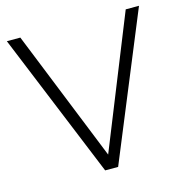

<svg xmlns="http://www.w3.org/2000/svg" viewBox="-104 -797 860 894"><g transform="rotate(-15 326.0 -350.0)"><path d="M356.5 0H294L7.5 -699.5H72.5L326.5 -67.5L580.5 -699.5H644.5Z"/></g></svg>

Font: Argentum Novus Light
Style: Regular
Weight: 300
Designer: Julieta Ulanovsky (font) & Cristiano Sobral (main changes)
Foundry: Julieta Ulanovsky (font) & Cristiano Sobral (main changes)
Version: Version 3.00;November 27, 2020;FontCreator 13.0.0.2655 64-bi